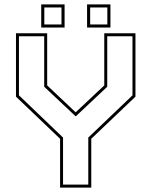

<svg xmlns="http://www.w3.org/2000/svg" viewBox="-20 -851 687 871"><path d="M252.5 0V-221.5L52.5 -412.5V-700H194V-463.5L328 -337H318.5L453 -463.5V-700H594.5V-412.5L394 -221.5V0ZM266 -13.5H380.5V-227L581 -418.5V-686.5H466.5V-457.5L324 -323.5H323L180.5 -457.5V-686.5H66V-418.5L266 -227ZM375 -726V-831H481V-726ZM167 -726V-831H273V-726ZM181 -740H259V-817H181ZM389 -740H467V-817H389Z"/></svg>

Font: Tourney Thin Thin
Style: Regular
Weight: 250
Version: Version 1.015